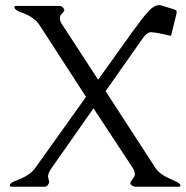

<svg xmlns="http://www.w3.org/2000/svg" viewBox="-20 -708 707 728"><path d="M162.1 -38.1 166.5 -19Q166.5 -13.2 161.6 -6.6Q156.7 0 149.9 0H23.9Q18.1 0 17.6 -2.9V-5.4Q17.6 -13.2 33.2 -20L58.6 -30.3Q95.2 -45.9 113.8 -71.3L306.2 -340.8L128.9 -614.3Q109.9 -642.6 65.4 -659.2Q53.2 -663.1 46.4 -667Q34.7 -673.8 34.7 -680.7V-682.6Q35.2 -685.5 39.6 -685.5H205.1Q213.4 -685.5 218.8 -679.2Q224.1 -672.9 224.1 -669.9Q224.1 -667 220.7 -662.8Q217.3 -658.7 212.4 -653.6Q207.5 -648.4 207 -641.1V-638.7Q207 -627.4 214.8 -616.7L352.1 -405.8L482.4 -587.9Q516.1 -634.8 539.6 -661.6Q563 -688.5 583.5 -688.5Q588.4 -688.5 593.3 -687L641.6 -671.9Q649.9 -668.5 649.9 -663.6Q649.9 -658.2 648.9 -654.8L628.4 -571.8L596.7 -579.1Q570.3 -585 554.2 -585.9H552.7Q537.1 -585.9 521.5 -563L380.4 -362.3L569.3 -71.3Q585 -46.4 632.8 -26.4Q644.5 -21.5 651.4 -17.6Q664.1 -10.3 664.1 -5.4Q664.1 0 658.7 0H493.2Q488.8 0 483.4 -2.9Q474.1 -7.8 474.1 -13.2Q474.1 -18.6 482.2 -28.3Q490.2 -38.1 491.2 -44.4V-47.9Q491.2 -57.6 484.9 -68.8L334.5 -297.4L176.3 -71.8Q162.1 -51.8 162.1 -38.1Z"/></svg>

Font: Caudex
Style: Regular
Weight: 400
Version: Version 1.01